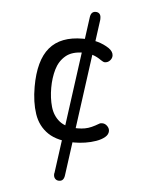

<svg xmlns="http://www.w3.org/2000/svg" viewBox="-51 -723 582 774"><g transform="rotate(5 240.0 -336.5)"><path d="M196 -21Q195 -19 195 -17.5Q195 -16 195 -14Q195 -4 201 2.5Q207 9 217 9Q236 9 239 -15L326 -652Q326 -654 326 -656Q326 -658 326 -659Q326 -670 320.5 -676Q315 -682 305 -682Q286 -682 283 -658ZM266 -150Q286 -150 309 -153.5Q332 -157 353 -164.5Q374 -172 387 -183Q400 -194 400 -208Q400 -219 391 -228Q382 -237 371 -237Q367 -237 364 -236.5Q361 -236 358 -234Q343 -225 329.5 -219Q316 -213 302.5 -210.5Q289 -208 273 -208Q225 -208 199 -229Q173 -250 163 -285Q153 -320 153 -362Q153 -402 163 -436.5Q173 -471 198.5 -492.5Q224 -514 270 -514Q310 -514 343 -490Q353 -483 359 -483Q371 -483 379.5 -492Q388 -501 388 -512Q388 -528 370 -541Q327 -570 263 -570Q173 -570 129.5 -518.5Q86 -467 86 -360Q86 -298 102 -250.5Q118 -203 157.5 -176.5Q197 -150 266 -150Z"/></g></svg>

Font: Beiruti
Style: Regular
Weight: 400
Version: Version 1.00